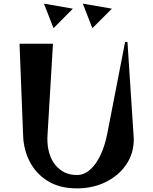

<svg xmlns="http://www.w3.org/2000/svg" viewBox="-20 -1022 849 1062"><path d="M491 -866 438 -1002 599 -974ZM223 -1002 383 -974 276 -866ZM672 -790H685L719 -270Q719 -266 719.5 -261.5Q720 -257 720 -252Q720 -173 678 -111.5Q636 -50 564.5 -15Q493 20 405 20Q311 20 245.5 -20Q180 -60 145.5 -126Q111 -192 108 -270L88 -780H273L243 -278Q243 -272 242.5 -266.5Q242 -261 242 -256Q242 -163 287 -108.5Q332 -54 405 -54Q445 -54 478.5 -83.5Q512 -113 536.5 -165.5Q561 -218 574 -286Z"/></svg>

Font: Reggae One
Style: Regular
Weight: 400
Designer: Fontworks Inc.
Foundry: Fontworks Inc.
Version: Version 1.100